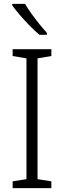

<svg xmlns="http://www.w3.org/2000/svg" viewBox="-20 -967 329 987"><path d="M244 0H45V-35L116 -46V-667L45 -679V-714H244V-679L173 -667V-46L244 -35ZM109 -947Q122 -924 141.5 -897Q161 -870 182 -844Q203 -818 221 -798V-788H183Q160 -807 133 -834.5Q106 -862 82 -890Q58 -918 43 -939V-947Z"/></svg>

Font: Noto Sans Lao SemiCondensed Light
Style: Regular
Weight: 300
Width: 4
Designer: Monotype Design Team
Foundry: Monotype Imaging Inc.
Version: Version 2.003; ttfautohint (v1.8.4.7-5d5b)